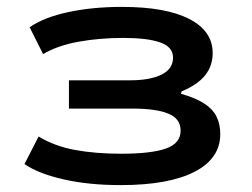

<svg xmlns="http://www.w3.org/2000/svg" viewBox="-20 -528 732 557"><path d="M330 9Q238 9 165 -7.5Q92 -24 51 -52L92 -132Q138 -104 197.5 -93Q257 -82 332 -82Q418 -82 461 -97Q504 -112 504 -149Q504 -184 468 -198.5Q432 -213 365 -213H180V-295H357Q415 -295 448.5 -311.5Q482 -328 482 -361Q482 -392 444.5 -405Q407 -418 338 -418Q269 -418 208 -407Q147 -396 105 -371L66 -449Q108 -478 178.5 -493Q249 -508 334 -508Q461 -508 529 -473Q597 -438 597 -374Q597 -337 575 -309.5Q553 -282 507 -263L505 -256Q547 -244 572 -228Q597 -212 608 -190Q619 -168 619 -139Q619 -68 544 -29.5Q469 9 330 9Z"/></svg>

Font: Nunito Sans 7pt Expanded SemiBold
Style: Regular
Weight: 600
Width: 7
Designer: Vernon Adams
Foundry: Vernon Adams
Version: Version 3.101;gftools[0.9.27]